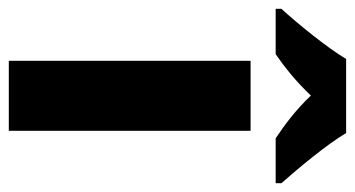

<svg xmlns="http://www.w3.org/2000/svg" viewBox="-256 -652 806 436"><g transform="rotate(90 147.0 -434.0)"><path d="M231 -817H63C38 -775 -17 -707 -51 -670V-657H52C81 -677 114 -703 146 -737C178 -703 213 -677 243 -657H345V-670C309 -711 258 -772 231 -817ZM226 -51V-600H67V-51Z"/></g></svg>

Font: Noto Sans Tamil UI SemiCondensed ExtraBold
Style: Regular
Weight: 800
Width: 4
Designer: Jelle Bosma - Monotype Design Team
Foundry: Monotype Imaging Inc.
Version: Version 2.004